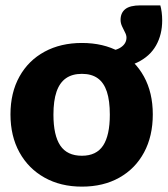

<svg xmlns="http://www.w3.org/2000/svg" viewBox="-20 -687 624 715"><path d="M285 -527Q365 -527 424 -494.5Q483 -462 516 -402Q549 -342 549 -261Q549 -180 516.5 -119.5Q484 -59 424.5 -25.5Q365 8 285 8Q206 8 146 -25.5Q86 -59 52.5 -119.5Q19 -180 19 -261Q19 -342 52.5 -402Q86 -462 146 -494.5Q206 -527 285 -527ZM285 -107Q339 -107 364 -145Q389 -183 389 -260Q389 -312 378 -345.5Q367 -379 344 -395.5Q321 -412 285 -412Q249 -412 225.5 -395.5Q202 -379 190.5 -345.5Q179 -312 179 -260Q179 -183 204.5 -145Q230 -107 285 -107ZM375 -432V-497Q410 -497 430.5 -511Q451 -525 451 -547Q451 -556 445.5 -566.5Q440 -577 434.5 -589Q429 -601 429 -613Q429 -639 446.5 -653Q464 -667 503 -667H577Q580 -657 582 -642Q584 -627 584 -611Q584 -558 561 -517.5Q538 -477 491.5 -454.5Q445 -432 375 -432Z"/></svg>

Font: Aleo Black
Style: Regular
Weight: 900
Designer: Alessio Laiso
Foundry: Alessio Laiso
Version: Version 2.001;gftools[0.9.29]